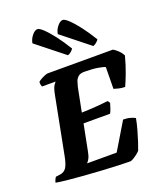

<svg xmlns="http://www.w3.org/2000/svg" viewBox="-190 -1104 1038 1218"><g transform="rotate(-20 329.0 -495.0)"><path d="M476 0Q447 0 397 -2Q347 -4 287 -7.5Q227 -11 167.5 -15.5Q108 -20 59.5 -25Q11 -30 -16 -35Q-13 -47 -8.5 -56.5Q-4 -66 0 -70L30 -74Q58 -78 72.5 -101Q87 -124 97 -178L171 -559Q180 -606 191.5 -621.5Q203 -637 204 -638H112Q110 -643 108 -651.5Q106 -660 107 -671Q114 -678 127.5 -685.5Q141 -693 155 -698.5Q169 -704 174 -704H615Q630 -696 648 -678.5Q666 -661 674 -643Q658 -582 638.5 -531Q619 -480 607 -455Q585 -455 564.5 -460Q544 -465 533 -469L535 -615Q525 -621 488 -627.5Q451 -634 395 -634Q369 -634 355 -622Q341 -610 335 -592.5Q329 -575 325 -558L293 -396Q392 -399 472 -409L483 -393Q477 -371 470.5 -353.5Q464 -336 459 -328H280L245 -150Q240 -122 231 -105.5Q222 -89 214 -82H414L524 -265Q552 -265 573.5 -258.5Q595 -252 604 -246Q597 -208 586 -169.5Q575 -131 564.5 -98.5Q554 -66 546 -46Q539 -38 525 -27Q511 -16 497 -8Q483 0 476 0ZM506 -768 320 -916Q324 -943 343 -966.5Q362 -990 380 -990Q393 -990 419 -965.5Q445 -941 478 -898Q511 -855 545 -799Q541 -792 530 -782Q519 -772 506 -768ZM335 -768 149 -916Q153 -943 172 -966.5Q191 -990 209 -990Q222 -990 248 -965.5Q274 -941 307 -898Q340 -855 374 -799Q370 -792 359 -782Q348 -772 335 -768Z"/></g></svg>

Font: Texturina 72pt 72pt Black
Style: Italic
Weight: 900
Italic angle: -11°
Designer: Guillermo Torres Carreño
Foundry: Omnibus-Type
Version: Version 1.002; ttfautohint (v1.8.3)